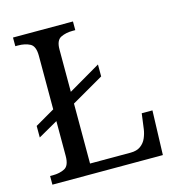

<svg xmlns="http://www.w3.org/2000/svg" viewBox="-106 -807 836 900"><g transform="rotate(-15 311.5 -357.0)"><path d="M38 0V-42H51Q85 -42 109 -54.5Q133 -67 133 -114V-283L38 -229V-285L133 -340V-600Q133 -647 109 -659.5Q85 -672 51 -672H38V-714H329V-672H316Q283 -672 258.5 -660Q234 -648 234 -604V-398L390 -489V-431L234 -341V-50H431Q461 -50 479.5 -63.5Q498 -77 507 -98Q516 -119 519 -140L529 -215H581L574 0Z"/></g></svg>

Font: Noto Serif Grantha
Style: Regular
Weight: 400
Designer: Monotype Design Team
Foundry: Monotype Imaging Inc.
Version: Version 2.004; ttfautohint (v1.8.4.7-5d5b)